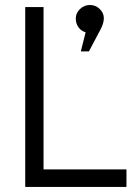

<svg xmlns="http://www.w3.org/2000/svg" viewBox="-20 -742 552 762"><path d="M80.1 0V-713.9H152.8V-69.8H481.9V0ZM380.9 -628.9 333 -538.1H300.8L319.8 -613.8Q302.7 -618.7 291.7 -633.3Q280.8 -647.9 280.8 -668.9Q280.8 -689.9 297.4 -706.1Q314 -722.2 336.9 -722.2Q359.9 -722.2 376 -706.1Q392.1 -689.9 392.1 -670.4Q392.1 -650.9 380.9 -628.9Z"/></svg>

Font: Arcon-Regular
Style: Regular
Weight: 400
Designer: M. Zarth
Foundry: martin zarth - visuelle & digitale kommunikation
Version: Version 1.131;PS 001.131;hotconv 1.0.70;makeotf.lib2.5.58329